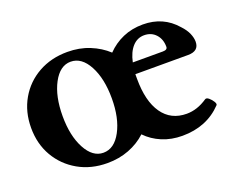

<svg xmlns="http://www.w3.org/2000/svg" viewBox="-78 -561 879 708"><g transform="rotate(-20 361.0 -207.0)"><path d="M237 11Q173 11 123 -17.5Q73 -46 44.5 -95Q16 -144 16 -207Q16 -270 44.5 -319.5Q73 -369 123 -397Q173 -425 237 -425Q284 -425 323.5 -409Q363 -393 392 -366Q419 -394 454.5 -409.5Q490 -425 533 -425Q613 -425 663 -367Q680 -349 687.5 -331.5Q695 -314 695 -299Q695 -262 652 -262H445Q445 -254 445 -244Q445 -156 478.5 -108Q512 -60 574 -60Q615 -60 655 -87Q661 -91 670 -83.5Q679 -76 685 -66Q691 -56 687 -52Q627 11 531 11Q488 11 452 -4Q416 -19 390 -46Q361 -19 322 -4Q283 11 237 11ZM236 -30Q279 -30 306 -80.5Q333 -131 333 -208Q333 -286 306 -336.5Q279 -387 236 -387Q194 -387 167 -336.5Q140 -286 140 -208Q140 -131 167 -80.5Q194 -30 236 -30ZM524 -386Q497 -386 478 -365Q459 -344 451 -306H569Q587 -306 587 -318Q587 -348 569.5 -367Q552 -386 524 -386Z"/></g></svg>

Font: Junicode
Style: Bold
Weight: 700
Designer: Peter S. Baker
Version: Version 2.100; ttfautohint (v1.8.4)